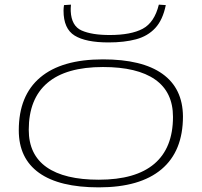

<svg xmlns="http://www.w3.org/2000/svg" viewBox="-20 -798 872 828"><path d="M406 10Q236 10 148.5 -52.5Q61 -115 61 -236Q61 -386 153.5 -464Q246 -542 424 -542Q593 -542 680.5 -479.5Q768 -417 769 -296Q769 -146 676.5 -68Q584 10 406 10ZM406 -23Q565 -23 645.5 -91.5Q726 -160 726 -294Q726 -401 649 -455Q572 -509 424 -509Q265 -509 184.5 -440.5Q104 -372 104 -238Q104 -131 181 -77Q258 -23 406 -23ZM448 -615Q350 -615 302 -644.5Q254 -674 254 -752Q254 -757 254.5 -763.5Q255 -770 256 -776L286 -778Q285 -770 285 -763Q285 -756 285 -750Q288 -686 332 -666.5Q376 -647 453 -647Q545 -647 595.5 -674Q646 -701 665 -778L695 -776Q682 -712 649.5 -677Q617 -642 566.5 -628.5Q516 -615 448 -615Z"/></svg>

Font: Georama ExtraExtended ExtraLight
Style: Italic
Weight: 200
Width: 8
Italic angle: -9°
Designer: Jean-Baptiste Levee
Foundry: Production Type
Version: Version 1.000